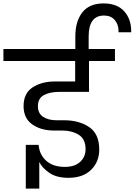

<svg xmlns="http://www.w3.org/2000/svg" viewBox="-56 -1027 788 1124"><path d="M551 -1007Q629 -1007 670.5 -961.5Q712 -916 712 -845Q712 -841 712 -838H638Q638 -841 638 -845Q638 -884 615.5 -910Q593 -936 553 -936Q463 -936 463 -814V-740H617V-670H465V-489H288Q237 -489 201.5 -470.5Q166 -452 166 -405Q166 -363 196.5 -343Q227 -323 275 -323H319Q407 -323 466 -283Q525 -243 525 -152Q525 -80 477.5 -33Q430 14 345 14Q274 14 231.5 -16Q189 -46 174 -79V77H95V-179H170Q175 -121 215 -85.5Q255 -50 323 -50Q382 -50 413.5 -79.5Q445 -109 445 -154Q445 -213 405 -238Q365 -263 304 -263H251Q179 -265 130.5 -300.5Q82 -336 82 -406Q82 -481 135 -515.5Q188 -550 265 -550H384V-670H-36V-740H385V-814Q385 -902 426 -954.5Q467 -1007 551 -1007Z"/></svg>

Font: DVN-Poppins
Style: Regular
Weight: 400
Designer: Ninad Kale (Devanagari), Jonny Pinhorn (Latin)
Foundry: Indian Type Foundry
Version: 4.004